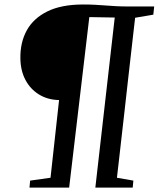

<svg xmlns="http://www.w3.org/2000/svg" viewBox="-20 -856 724 876"><path d="M114.5 0 117.5 -32 210.5 -45 249.5 -399.5Q197.5 -400.5 157.8 -425Q118 -449.5 95.8 -492Q73.5 -534.5 73 -590.5Q72 -662.5 102.2 -717.5Q132.5 -772.5 196.2 -804Q260 -835.5 359.5 -835.5Q388.5 -835.5 413.5 -834.2Q438.5 -833 462 -831Q485.5 -829 510 -827.8Q534.5 -826.5 563 -826.5H683.5L679.5 -789L596.5 -775Q593 -746.5 588 -701.2Q583 -656 576.5 -600Q570 -544 563 -481.5Q556 -419 549 -356.2Q542 -293.5 535.2 -235Q528.5 -176.5 523 -127.5Q517.5 -78.5 513.5 -45L588.5 -32L585.5 0H415L503.5 -776L387.5 -778L295.5 0Z"/></svg>

Font: Merriweather 48pt
Style: Italic
Weight: 400
Italic angle: -7.8°
Version: Version 2.101